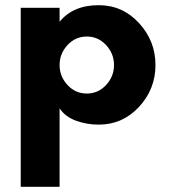

<svg xmlns="http://www.w3.org/2000/svg" viewBox="-20 -471 655 741"><path d="M240.5 -297Q210 -264 210 -220Q210 -176 240.5 -143Q271 -110 315 -110Q359 -110 389.5 -143Q420 -176 420 -220Q420 -264 389.5 -297Q359 -330 315 -330Q271 -330 240.5 -297ZM210 250H60V-441H210V-387Q262 -451 361 -451Q453 -451 516.5 -382Q580 -313 580 -220Q580 -127 516.5 -58.5Q453 10 361 10Q314 10 272.5 -5.5Q231 -21 210 -53Z"/></svg>

Font: Puffins on Iceburgs(2)
Style: on-Iceburgs-Bold
Weight: 700
Version: Version 1.0